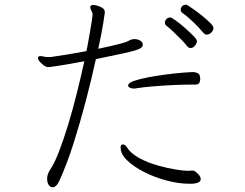

<svg xmlns="http://www.w3.org/2000/svg" viewBox="-20 -784 1040 815"><path d="M886 -665Q886 -673 872.5 -686.5Q859 -700 840 -715.5Q821 -731 804 -743Q787 -755 779 -760Q776 -762 773.5 -763Q771 -764 768 -764Q759 -764 753 -757.5Q747 -751 747 -743Q747 -735 754 -729Q771 -718 797.5 -693Q824 -668 844 -644Q850 -637 858 -637Q868 -637 877 -646Q886 -655 886 -665ZM586 -594V-597Q585 -606 574.5 -612Q564 -618 551 -618Q547 -618 544 -617.5Q541 -617 537 -616L524 -610Q514 -604 479.5 -595.5Q445 -587 397 -577Q411 -640 418 -684.5Q425 -729 425 -731Q425 -744 414.5 -750.5Q404 -757 392.5 -760Q381 -763 376 -763Q368 -763 365 -759Q363 -755 363 -753Q363 -749 365 -745Q367 -741 368 -739Q373 -729 373 -724Q373 -716 369.5 -694Q366 -672 361.5 -646Q357 -620 353 -598Q349 -576 347 -567Q310 -560 271 -553.5Q232 -547 196 -542H187Q183 -542 178.5 -542Q174 -542 169 -543Q165 -544 160.5 -545Q156 -546 152 -546Q147 -546 144 -544Q141 -541 141 -538Q141 -532 146.5 -525Q152 -518 156 -515Q171 -500 183 -499Q189 -499 212.5 -502.5Q236 -506 269.5 -511.5Q303 -517 338 -524Q324 -460 306.5 -390Q289 -320 269.5 -255.5Q250 -191 230 -139.5Q210 -88 191 -61Q180 -42 180 -25Q180 -10 186.5 0.5Q193 11 203 11Q211 11 218.5 4Q226 -3 233 -19Q264 -87 292 -175Q320 -263 344.5 -356.5Q369 -450 387 -533Q454 -547 494 -555.5Q534 -564 553.5 -570Q573 -576 579.5 -581.5Q586 -587 586 -594ZM686 -675Q697 -667 715.5 -649.5Q734 -632 751 -614.5Q768 -597 774 -588Q781 -580 789 -580Q799 -580 807.5 -590Q816 -600 816 -610Q816 -616 801 -631.5Q786 -647 765 -665.5Q744 -684 726 -697Q708 -710 702 -710Q693 -710 686.5 -703Q680 -696 680 -688Q680 -681 686 -675ZM789 -425H810Q822 -425 826 -432.5Q830 -440 830 -448Q830 -451 829.5 -454Q829 -457 829 -459Q827 -470 819 -473.5Q811 -477 803 -478H799Q788 -478 756.5 -475.5Q725 -473 686 -468Q647 -463 610 -456Q573 -449 548.5 -440.5Q524 -432 524 -421Q524 -415 531.5 -411.5Q539 -408 549 -408Q551 -408 553 -408.5Q555 -409 557 -409Q588 -414 631 -417.5Q674 -421 716.5 -423Q759 -425 789 -425ZM785 -4H797Q817 -6 824.5 -11Q832 -16 832 -23Q832 -35 820 -46.5Q808 -58 803 -59Q800 -60 794 -60Q790 -60 785.5 -59.5Q781 -59 777 -59H775Q760 -59 725.5 -64.5Q691 -70 650 -81.5Q609 -93 573 -112Q537 -131 519 -158Q511 -171 502 -171Q499 -171 497 -170Q492 -167 492 -158Q492 -130 520 -103Q548 -76 592.5 -53.5Q637 -31 688 -17.5Q739 -4 785 -4Z"/></svg>

Font: Klee One
Style: Regular
Weight: 400
Designer: Fontworks Inc.
Foundry: Fontworks Inc.
Version: Version 1.100